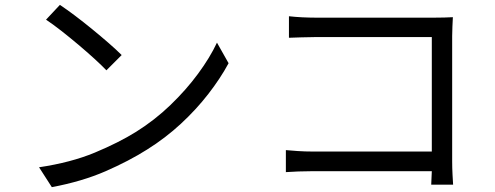

<svg xmlns="http://www.w3.org/2000/svg" viewBox="-20 -753 2040 792"><path d="M227.1 -732.9Q253.4 -715.3 288.6 -689Q323.7 -662.6 360.1 -632.8Q396.5 -603 428.7 -575Q460.9 -546.9 481.9 -525.9L418.9 -462.9Q400.4 -482.4 369.9 -510.3Q339.4 -538.1 303.5 -568.4Q267.6 -598.6 232.7 -626Q197.8 -653.3 169.9 -671.9ZM141.1 -63Q272.5 -82.5 371.1 -123.5Q469.7 -164.6 541 -209Q618.2 -257.3 683.1 -319.8Q748 -382.3 797.1 -449Q846.2 -515.6 875 -577.1L922.9 -492.2Q889.2 -429.7 839.4 -365.5Q789.6 -301.3 726.1 -242.4Q662.6 -183.6 586.9 -136.2Q512.2 -88.9 415.3 -46.6Q318.4 -4.4 193.8 19Z M1159.2 -133.8Q1178.7 -131.8 1208.5 -129.9Q1238.3 -127.9 1270 -127.9H1761.2V-600.1H1282.2Q1254.4 -600.1 1221.9 -598.9Q1189.5 -597.7 1171.9 -597.2V-686Q1196.8 -683.1 1226.8 -681.6Q1256.8 -680.2 1280.8 -680.2H1773.9Q1792 -680.2 1812.5 -680.7Q1833 -681.2 1848.1 -682.1Q1847.2 -664.6 1846.2 -643.3Q1845.2 -622.1 1845.2 -604V-87.9Q1845.2 -61 1846.7 -32Q1848.1 -2.9 1849.1 8.8H1758.8L1761.2 -46.9H1272Q1241.2 -46.9 1210.2 -45.7Q1179.2 -44.4 1159.2 -43Z"/></svg>

Font: Source Han Sans CN
Style: Regular
Weight: 400
Designer: Ryoko NISHIZUKA  (kana, bopomofo & ideographs); Paul D. Hunt (Latin, Greek & Cyrillic); Sandoll Communications , Soo-you
Foundry: Adobe
Version: Version 2.004;hotconv 1.0.118;makeotfexe 2.5.65603